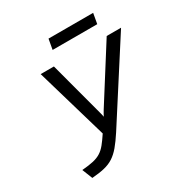

<svg xmlns="http://www.w3.org/2000/svg" viewBox="-197 -1017 1129 1181"><g transform="rotate(-30 367.0 -426.5)"><path d="M118.5 12 89.5 -61Q138.5 -65 170.2 -72.2Q202 -79.5 224.5 -93.8Q247 -108 266.5 -132Q286 -156 310.5 -193L162.5 -700H256.5L359.5 -314Q362 -306 364 -297Q366 -288 367.5 -279Q372 -288 378 -298.2Q384 -308.5 388.5 -316L631.5 -700H733.5L385.5 -158Q354 -109.5 327.5 -78Q301 -46.5 272.5 -28Q244 -9.5 207.2 -0.8Q170.5 8 118.5 12ZM300.5 -792 313.5 -865H630.5L617.5 -792Z"/></g></svg>

Font: Overpass
Style: Italic
Weight: 400
Italic angle: -10°
Designer: Delve Withrington, Dave Bailey, Thomas Jockin
Foundry: Delve Fonts LLC
Version: Version 4.000